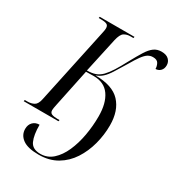

<svg xmlns="http://www.w3.org/2000/svg" viewBox="-246 -852 1129 1234"><g transform="rotate(30 318.5 -234.5)"><path d="M232 250Q151 250 113 222Q75 194 75 149Q75 118 93.5 99Q112 80 142 80Q142 156 161 198Q180 240 239 240Q291 240 329.5 205.5Q368 171 393.5 113.5Q419 56 431.5 -14Q444 -84 444 -156Q444 -253 405 -309Q366 -365 287 -365Q270 -365 257.5 -364.5Q245 -364 230 -364L172 -86Q165 -54 165 -42Q165 -22 181 -16Q197 -10 221 -10H238L236 0H-22L-20 -10H-1Q28 -10 48.5 -21.5Q69 -33 77 -72L196 -631Q200 -648 201 -656.5Q202 -665 202 -670Q202 -691 187.5 -697.5Q173 -704 146 -704H128L130 -714H388L386 -704H364Q337 -704 317.5 -691.5Q298 -679 287 -631L231 -374Q266 -374 291.5 -382.5Q317 -391 340 -414Q362 -437 383.5 -471Q405 -505 432 -556Q463 -613 485.5 -649Q508 -685 531.5 -702Q555 -719 587 -719Q623 -719 641 -701.5Q659 -684 659 -659Q659 -633 644 -618Q629 -603 608 -603Q608 -623 598 -642Q588 -661 557 -661Q536 -661 519 -650Q502 -639 483 -613Q464 -587 438 -542Q406 -489 384.5 -455Q363 -421 342 -402Q321 -383 294 -374Q421 -374 478.5 -312.5Q536 -251 536 -142Q536 -71 517.5 -1.5Q499 68 462 125Q425 182 367.5 216Q310 250 232 250Z"/></g></svg>

Font: Noto Serif Display Condensed
Style: Italic
Weight: 400
Width: 3
Italic angle: -12°
Designer: Monotype Design Team
Foundry: Monotype Imaging Inc.
Version: Version 2.009